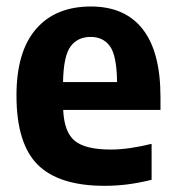

<svg xmlns="http://www.w3.org/2000/svg" viewBox="-20 -576 552 606"><path d="M310 10.5Q166 10.5 99 -56.2Q32 -123 32 -274.5Q32 -413 93.5 -484.2Q155 -555.5 267 -555.5Q374.5 -555.5 430.5 -483.8Q486.5 -412 486.5 -270V-229H179.5Q182.5 -159 216 -131.5Q249.5 -104 329.5 -104Q359.5 -104 391.8 -108.8Q424 -113.5 458.5 -122V-8.5Q418 1.5 382.2 6Q346.5 10.5 310 10.5ZM266 -459.5Q225.5 -459.5 203 -429.8Q180.5 -400 179 -317H349.5Q348.5 -400 327.2 -429.8Q306 -459.5 266 -459.5Z"/></svg>

Font: Encode Sans Semi Condensed
Style: Bold
Weight: 700
Width: 4
Designer: Multiple Designers
Foundry: Impallari Type
Version: Version 3.000; ttfautohint (v1.8.3) -l 8 -r 50 -G 200 -x 14 